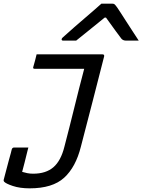

<svg xmlns="http://www.w3.org/2000/svg" viewBox="-29 -829 778 1049"><path d="M171 -532H531Q542 -532 540 -521Q509 -397 477 -275Q445 -153 413 -28Q385 84 321.5 142Q258 200 133 200Q80 200 41 187Q2 174 -7 163Q-10 158 -9 154Q-3 132 4 104.5Q11 77 18 51.5Q25 26 30 8Q35 -10 35 -12Q38 -23 48 -23H126L122 -8Q113 29 105 60.5Q97 92 92 110Q105 114 120 117Q135 120 152 120Q222 120 263 84.5Q304 49 323 -28Q351 -135 377 -241Q403 -347 431 -453H161Q149 -453 153 -464Q158 -481 162.5 -498Q167 -515 171 -532ZM525 -809H585Q593 -809 597.5 -805Q602 -801 612 -787Q618 -778 631.5 -757.5Q645 -737 662 -710Q679 -683 697 -656Q715 -629 729 -607H661Q643 -607 634 -618Q625 -629 603.5 -659Q582 -689 550 -733H543Q490 -690 453.5 -660.5Q417 -631 387 -607H317Q306 -607 308 -616Q309 -620 314 -624.5Q319 -629 336 -644Q351 -658 377 -680.5Q403 -703 432 -728Q461 -753 486.5 -775Q512 -797 525 -809Z"/></svg>

Font: Recursive Mn Lnr St
Style: Italic
Weight: 400
Italic angle: -15°
Monospace: yes
Version: Version 1.079;hotconv 1.0.112;makeotfexe 2.5.65598; ttfautoh